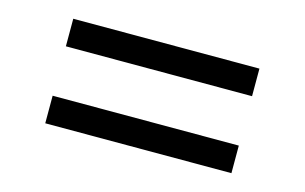

<svg xmlns="http://www.w3.org/2000/svg" viewBox="-50 -625 823 518"><g transform="rotate(15 361.5 -366.0)"><path d="M621 -512V-435H101V-512ZM621 -297V-220H101V-297Z"/></g></svg>

Font: Poppins A&M
Style: Regular-A&M
Weight: 400
Designer: Ninad Kale (Devanagari), Jonny Pinhorn (Latin)
Foundry: Indian Type Foundry
Version: 4.004